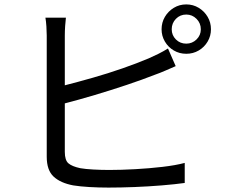

<svg xmlns="http://www.w3.org/2000/svg" viewBox="-20 -830 1040 871"><path d="M759 -697Q759 -670 778 -651Q797 -632 825 -632Q852 -632 871.5 -651Q891 -670 891 -697Q891 -725 871.5 -744.5Q852 -764 825 -764Q797 -764 778 -744.5Q759 -725 759 -697ZM713 -697Q713 -728 728 -753.5Q743 -779 768.5 -794.5Q794 -810 825 -810Q856 -810 881.5 -794.5Q907 -779 922 -753.5Q937 -728 937 -697Q937 -667 922 -641.5Q907 -616 881.5 -601Q856 -586 825 -586Q794 -586 768.5 -601Q743 -616 728 -641.5Q713 -667 713 -697ZM279 -750Q277 -733 275.5 -711.5Q274 -690 274 -669V-443Q333 -458 401.5 -477.5Q470 -497 536 -520Q602 -543 654 -565Q677 -575 699 -586Q721 -597 742 -610L777 -530Q756 -521 731 -510Q706 -499 683 -491Q627 -469 555.5 -445Q484 -421 410 -399Q336 -377 274 -361V-141Q274 -103 290.5 -89Q307 -75 344 -67Q367 -63 403 -61Q439 -59 476 -59Q529 -59 593 -62.5Q657 -66 717 -73Q777 -80 818 -91V0Q775 6 714.5 11Q654 16 590.5 18.5Q527 21 472 21Q428 21 385.5 18.5Q343 16 312 11Q254 0 223 -29Q192 -58 192 -119V-669Q192 -687 190.5 -710Q189 -733 186 -750Z"/></svg>

Font: Source Han Sans SC
Style: Regular
Weight: 400
Designer: Ryoko NISHIZUKA 西塚涼子 (kana, bopomofo & ideographs); Paul D. Hunt (Latin, Greek & Cyrillic); Sandoll Communications 산돌커뮤니
Foundry: Adobe
Version: Version 2.002;hotconv 1.0.116;makeotfexe 2.5.65601; ttfautoh